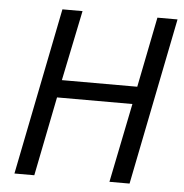

<svg xmlns="http://www.w3.org/2000/svg" viewBox="-49 -704 721 751"><g transform="rotate(5 311.5 -328.0)"><path d="M35 0H113L175 -311H471L408 0H487L618 -656H539L484 -380H188L245 -656H166Z"/></g></svg>

Font: Source Sans Pro
Style: Italic
Weight: 400
Italic angle: -11°
Designer: Paul D. Hunt
Foundry: Adobe Systems Incorporated
Version: Version 3.006;hotconv 1.0.111;makeotfexe 2.5.65597